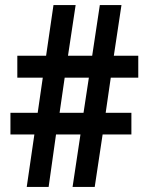

<svg xmlns="http://www.w3.org/2000/svg" viewBox="-20 -734 580 754"><path d="M415 -429H523V-515H427L457 -714H372L342 -515H247L277 -714H190L161 -515H48V-429H148L128 -291H21V-206H115L85 0H171L200 -206H296L265 0H352L383 -206H496V-291H395ZM214 -291 234 -429H329L308 -291Z"/></svg>

Font: Noto Sans Khmer Condensed SemiBold
Style: Regular
Weight: 600
Width: 3
Designer: Danh Hong and the Monotype Design Team
Foundry: Monotype Imaging Inc.
Version: Version 2.004